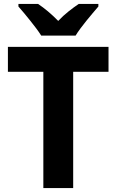

<svg xmlns="http://www.w3.org/2000/svg" viewBox="-20 -951 589 971"><path d="M350.1 0H199.2V-587.9H20V-713.9H528.8V-587.9H350.1ZM477.5 -918Q465.3 -903.8 449.5 -885.3Q433.6 -866.7 417.7 -846.9Q401.9 -827.1 387.2 -807.6Q372.6 -788.1 362.3 -771H188.5Q177.7 -788.1 163.1 -807.6Q148.4 -827.1 132.6 -846.9Q116.7 -866.7 101.3 -885.3Q85.9 -903.8 73.2 -918V-931.2H172.4Q197.3 -914.6 222.7 -893.3Q248 -872.1 274.4 -845.2Q299.8 -872.1 326.7 -893.3Q353.5 -914.6 378.4 -931.2H477.5Z"/></svg>

Font: Droid Sans
Style: Bold
Weight: 700
Foundry: Ascender Corporation
Version: Version 1.00 build 112